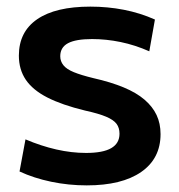

<svg xmlns="http://www.w3.org/2000/svg" viewBox="-20 -550 542 580"><path d="M242 10Q187 10 134.5 -1Q82 -12 39 -32L57 -129Q104 -109 150 -98.5Q196 -88 240 -88Q291 -88 316 -102.5Q341 -117 341 -146Q341 -164 332 -176Q323 -188 300.5 -197.5Q278 -207 237 -216Q167 -233 123 -255.5Q79 -278 58 -309Q37 -340 37 -382Q37 -454 92.5 -492Q148 -530 253 -530Q305 -530 354 -520.5Q403 -511 448 -491L431 -395Q388 -414 344.5 -423Q301 -432 258 -432Q209 -432 185.5 -419.5Q162 -407 162 -380Q162 -365 171.5 -353Q181 -341 203 -332Q225 -323 262 -314Q315 -302 353.5 -286Q392 -270 416.5 -249Q441 -228 453 -202.5Q465 -177 465 -145Q465 -71 406.5 -30.5Q348 10 242 10Z"/></svg>

Font: M PLUS 2 SemiBold
Style: Regular
Weight: 600
Designer: Coji Morishita
Foundry: UNDERFOREST DESIGN
Version: Version 1.001